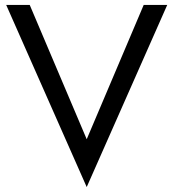

<svg xmlns="http://www.w3.org/2000/svg" viewBox="-20 -720 700 775"><path d="M330 -158 560 -700H655L330 35L5 -700H100Z"/></svg>

Font: Von Book
Style: Regular
Weight: 400
Version: Version 4.000; ttfautohint (v1.8.4.7-5d5b)